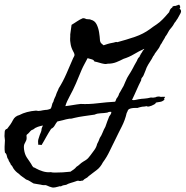

<svg xmlns="http://www.w3.org/2000/svg" viewBox="-50 -785 816 844"><path d="M742.2 -752 739.3 -747.1Q750 -739.3 743.7 -727.1Q737.3 -714.8 730.5 -703.1Q728.5 -700.7 726.8 -698Q725.1 -695.3 723.6 -692.9Q720.7 -688 717.8 -685.5Q710 -670.9 704.6 -665Q702.1 -662.1 699.5 -658.9Q696.8 -655.8 694.3 -652.3Q691.9 -648.4 689.9 -644.8Q688 -641.1 686 -637.7Q684.1 -634.3 681.9 -630.9Q679.7 -627.4 676.8 -624Q674.3 -617.7 670.9 -612.8Q667 -606.9 664.1 -601.6Q660.6 -594.2 658.7 -592.3Q656.7 -590.3 656.2 -588.9Q654.8 -586.9 652.8 -582Q650.9 -577.1 649.4 -575.2Q643.6 -566.9 638.9 -560.5Q634.3 -554.2 630.9 -549.8Q628.9 -546.9 627.9 -543.9Q627.4 -541.5 624 -539.1Q617.7 -525.9 609.4 -513.7Q601.1 -501.5 594.7 -488.3L591.3 -479.5Q590.8 -477.5 589.8 -475.3Q588.9 -473.1 587.9 -470.7L584.5 -462.4Q582.5 -457.5 581.1 -454.1Q579.1 -449.2 574.7 -444.3Q570.3 -439.5 570.3 -431.6Q564.9 -421.4 560.1 -410.9Q555.2 -400.4 550.3 -389.2Q545.4 -378.4 540.5 -367.4Q535.6 -356.4 530.3 -345.7Q538.6 -343.8 544.9 -345.7Q551.3 -347.7 558.6 -348.6Q572.8 -351.1 585.4 -351.6Q592.3 -352.1 599.1 -353.3Q606 -354.5 613.3 -356.4Q622.1 -354.5 633.8 -357.4Q638.7 -360.4 644.5 -360.4Q649.9 -361.3 653.3 -359.9Q656.7 -358.4 662.1 -359.4Q668 -358.9 670.9 -359.4Q673.8 -360.4 675.8 -358.4Q673.8 -356.4 671.9 -352.5Q669.9 -348.6 673.8 -347.7Q664.6 -338.9 654.8 -337.4Q649.9 -336.9 645.3 -335.9Q640.6 -335 635.7 -334Q633.8 -329.1 628.4 -326.2Q623 -323.2 616.2 -320.3Q610.4 -318.4 605 -316.9Q599.6 -315.4 593.8 -318.4Q586.4 -316.4 581.1 -316.4Q575.7 -316.4 568.4 -314.5Q564.5 -313.5 560.5 -312.5Q556.6 -311.5 554.7 -310.5H543.9Q527.8 -310.5 517.6 -305.7Q512.7 -302.7 511.2 -297.9Q510.3 -293.9 506.8 -288.1Q500 -257.8 485.4 -229Q478 -214.8 471.2 -200.9Q464.4 -187 458 -173.8Q451.2 -160.2 444.6 -146.7Q438 -133.3 431.6 -120.1Q419.4 -94.2 402.3 -71.3Q391.1 -49.3 374.5 -37.1Q366.2 -30.8 357.4 -24.2Q348.6 -17.6 339.8 -10.7Q334 -3.9 327.1 -1Q320.3 2 314.5 8.8Q305.7 9.3 303.2 10.7Q301.8 11.2 299.8 10.7Q292.5 7.8 284.2 11.7Q278.8 13.7 273.2 15.4Q267.6 17.1 261.2 19Q248 22.9 241.2 27.3Q225.6 29.8 223.6 31.2Q220.7 33.2 217.8 34.2Q210.9 33.2 210 34.2Q209 35.2 207 35.2Q201.2 37.1 192.9 38.6Q184.6 40 179.7 39.1Q175.3 37.6 167 35.2Q159.2 32.2 157.7 31.2Q156.7 30.3 155.3 30.3Q151.4 27.8 146 28.8Q142.6 29.3 135.7 28.3Q129.4 26.4 117.7 24.9Q112.8 23.9 107.7 23.2Q102.5 22.5 97.7 21.5Q93.3 19 89.4 16.6Q85.4 14.2 81.5 11.7Q75.2 7.3 64.5 3.9Q60.1 0.5 55.9 -2.7Q51.8 -5.9 47.9 -8.3Q41 -12.7 32.2 -21.5Q18.6 -30.3 8.8 -44.9Q6.8 -48.8 4.4 -53.2Q2 -57.6 -2 -60.5Q-4.9 -68.8 -8.3 -72.8Q-11.2 -76.2 -13.7 -85Q-18.6 -90.3 -20 -100.1Q-21.5 -108.9 -28.3 -114.3Q-30.3 -126 -29.8 -140.1Q-29.3 -154.3 -28.3 -168Q-28.3 -171.4 -29.3 -177.2Q-30.3 -183.1 -30.3 -186.5Q-30.3 -195.3 -29.3 -206.1Q-28.3 -216.8 -18.6 -218.8Q-2.4 -238.3 6.8 -256.8Q15.6 -274.4 35.2 -279.3Q65.4 -295.4 108.4 -298.8Q118.7 -295.9 128.9 -298.3Q133.8 -299.3 138.9 -300.3Q144 -301.3 149.4 -301.8Q155.3 -301.8 161.1 -303.2Q167 -304.7 171.9 -306.6Q176.8 -313 178.2 -322.3Q179.7 -331.5 184.6 -337.9Q187 -348.1 190.9 -355.5Q195.3 -363.3 197.3 -371.1Q198.2 -374 199.5 -377Q200.7 -379.9 202.1 -382.8Q205.6 -389.2 208 -396.5Q226.6 -425.8 241.7 -460.4Q256.8 -495.1 271.5 -529.3Q272.9 -531.7 275.9 -537.6Q278.3 -542 277.3 -545.9Q277.3 -547.9 275.4 -552.2Q273.4 -556.6 271.5 -559.6Q261.7 -577.6 259.8 -595.7Q257.8 -606.4 258.3 -615.2Q258.8 -619.6 258.8 -624.3Q258.8 -628.9 258.8 -633.8Q261.2 -655.8 264.6 -675.8Q271 -679.7 277.1 -683.6Q283.2 -687.5 289.1 -691.4Q300.3 -699.2 314.5 -705.1Q323.7 -705.1 329.1 -701.2Q334 -700.7 337.2 -700.4Q340.3 -700.2 342.3 -700.2Q346.2 -700.2 349.6 -698.2Q366.2 -694.3 374.3 -678.7Q382.3 -663.1 385.5 -643.3Q388.7 -623.5 389.6 -606.4Q390.6 -598.6 395.5 -594.2Q400.4 -589.8 405.3 -585.9Q414.1 -588.9 423.3 -591.8Q432.6 -594.7 444.3 -596.7Q451.2 -597.7 456.1 -599.6Q460.9 -601.6 465.8 -599.6Q505.9 -610.4 543 -623Q580.1 -635.7 609.4 -657.2Q616.2 -662.6 623.3 -667.5Q630.4 -672.4 637.7 -677.2Q652.3 -687 664.1 -699.2Q668 -703.1 671.6 -707Q675.3 -710.9 678.7 -714.8Q682.1 -718.8 685.8 -722.9Q689.5 -727.1 693.4 -731.4Q696.3 -740.7 698.2 -743.2Q701.7 -749 705.1 -750.5Q708.5 -752 709 -756.8Q717.3 -759.8 720.7 -758.8L737.3 -764.6Q742.2 -759.8 742.2 -752ZM493.2 -526.4Q478.5 -518.6 461.4 -511.7Q444.3 -504.9 422.9 -504.9Q416 -502.9 409.2 -503.9Q403.8 -504.9 398.2 -506.1Q392.6 -507.3 386.7 -509.3Q380.9 -511.2 375.5 -512.5Q370.1 -513.7 365.2 -514.6Q362.3 -522 352.5 -524.4Q341.3 -526.9 335 -529.3Q331.5 -522.5 328.1 -516.1Q324.7 -509.8 321.3 -503.4Q317.9 -497.1 314.7 -490.7Q311.5 -484.4 308.6 -477.5Q295.9 -446.3 283.7 -418Q271.5 -389.6 255.9 -361.3Q250 -350.6 245.1 -339.8Q240.2 -329.1 237.3 -318.4Q245.6 -319.3 253.9 -320.6Q262.2 -321.8 270.5 -323.2Q278.8 -324.7 287.4 -325.9Q295.9 -327.1 304.7 -328.1Q339.8 -326.2 379.4 -331.1Q399.4 -333.5 418.5 -335.2Q437.5 -336.9 456.1 -337.9Q459.5 -343.8 460.4 -347.7Q461.9 -352.5 465.8 -356.4Q471.2 -364.7 472.2 -368.7Q473.1 -373 474.6 -375Q477.1 -378.9 479.5 -383.1Q481.9 -387.2 483.9 -391.1Q486.3 -395 488.5 -399.2Q490.7 -403.3 493.2 -407.2L500.5 -424.3Q502.4 -428.2 504.4 -432.9Q506.3 -437.5 508.8 -442.4Q511.2 -446.8 513.9 -451.2Q516.6 -455.6 519 -459.5Q521.5 -463.4 524.2 -467.8Q526.9 -472.2 529.3 -476.6Q532.2 -481.9 535.2 -487.3Q538.1 -492.7 540.5 -497.6Q545.4 -506.8 551.8 -517.6Q557.1 -531.7 563.5 -535.2Q563.5 -540 565.9 -541.5Q568.4 -543 568.4 -547.9Q571.8 -550.3 572.8 -553.2Q574.2 -556.6 576.2 -558.6Q577.1 -563 580.6 -564.9Q584 -566.9 584 -570.3Q559.1 -559.1 539.1 -546.9Q518.1 -534.2 493.2 -526.4ZM421.9 -290Q407.2 -287.6 392.1 -287.1Q377.4 -286.6 366.2 -281.2L318.4 -274.4Q307.6 -272.9 297.1 -271Q286.6 -269 276.4 -266.6Q262.7 -262.7 259.8 -263.2Q257.3 -263.7 252 -262.7Q239.7 -260.7 227.1 -256.8Q214.8 -253.4 202.1 -251Q195.8 -243.2 190.4 -233.4Q185.1 -223.6 174.8 -218.8Q163.6 -201.7 153.8 -184.1Q148.9 -174.8 143.6 -165.8Q138.2 -156.7 132.8 -147.5Q124.5 -149.4 118.2 -148.4Q116.2 -164.1 118.7 -172.9Q121.1 -181.6 125 -192.4Q126 -194.8 127 -197.3Q127.9 -199.7 128.9 -201.7Q130.9 -206.1 131.8 -210Q132.8 -221.2 134.8 -224.6Q135.7 -226.6 136.7 -228.8Q137.7 -231 138.7 -233.4Q127.9 -231.4 116.2 -227.5Q104.5 -223.6 95.7 -215.8Q87.9 -213.9 83.5 -208.5Q81.5 -206.1 79.1 -203.4Q76.7 -200.7 74.2 -198.2Q71.8 -195.8 68.8 -193.8Q66.4 -192.4 66.4 -188.5Q68.4 -173.8 64.7 -166.7Q61 -159.7 57.4 -152.1Q53.7 -144.5 55.7 -127.9Q58.6 -106.4 68.4 -91.8Q73.2 -85 77.9 -78.1Q82.5 -71.3 86.9 -64.5L91.8 -55.7Q94.2 -51.8 96.7 -49.8Q104 -47.4 104.5 -46.9Q106 -45.4 107.4 -44.9Q121.1 -37.1 138.7 -31.7Q156.2 -26.4 173.8 -28.3Q178.2 -26.4 191.4 -26.4Q226.1 -26.4 259.8 -30.3Q263.2 -32.7 266.8 -35.2Q270.5 -37.6 273.9 -40Q280.8 -44.9 286.1 -51.8Q295.4 -57.6 300.8 -63Q306.2 -68.4 315.4 -74.2L325.2 -80.1Q333 -85 337.4 -89.8Q341.8 -94.7 347.7 -102.5L364.3 -125Q373.5 -137.2 377 -152.3Q383.8 -164.1 388.7 -178.7Q396 -189 401.4 -203.1Q406.2 -215.8 413.1 -227.5Q418.5 -243.2 421.9 -252.4Q423.8 -257.3 425.8 -262.2Q427.7 -267.1 429.7 -272.5Q432.6 -276.4 436 -281.7Q439.5 -287.1 439.5 -293Q430.2 -294.9 421.9 -290Z"/></svg>

Font: Taprom
Style: Regular
Weight: 400
Designer: Danh Hong
Version: Version 8.002; ttfautohint (v1.8.3)